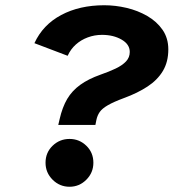

<svg xmlns="http://www.w3.org/2000/svg" viewBox="-20 -700 672 732"><path d="M202.2 -223.8 207.3 -245.8Q217.8 -291.6 236.3 -322.9Q254.8 -354.1 285.8 -376.5Q316.7 -398.9 363.3 -415.4Q396.1 -426.8 421.2 -438.8Q446.3 -450.8 460.5 -465.9Q474.7 -481.1 474.7 -502Q474.7 -531.1 443.5 -549.1Q412.3 -567.1 368.9 -567.1Q340.5 -567.1 314.5 -557.4Q288.5 -547.7 268.9 -530.1Q249.3 -512.5 237.9 -487.3L111.2 -535.4Q143.5 -605.6 213.4 -642.8Q283.3 -680 377.3 -680Q419.7 -680 462.4 -670Q505.2 -660 541.5 -639Q577.8 -618.1 599.8 -586.3Q621.7 -554.5 621.7 -511.7Q621.7 -463.8 600.9 -429.3Q580.2 -394.8 542.4 -370.1Q504.7 -345.3 453.5 -326.5Q413.7 -311.8 391.5 -299Q369.3 -286.2 360.1 -272.9Q350.9 -259.5 347.5 -242.7L343.7 -223.8ZM245.2 12Q207.4 12 180.5 -14.9Q153.6 -41.8 153.6 -79.6Q153.6 -118.3 180.5 -144.3Q207.4 -170.3 245.2 -170.3Q282.4 -170.3 309.2 -144.3Q336 -118.3 336 -79.6Q336 -41.8 309.2 -14.9Q282.4 12 245.2 12Z"/></svg>

Font: Atkinson Hyperlegible Mono ExtraLight
Style: Italic
Weight: 200
Italic angle: -12°
Monospace: yes
Designer: Elliott Scott, Megan Eiswerth, Linus Boman, Theodore Petrosky, Letters from Sweden
Foundry: Applied Design Works, Letters from Sweden
Version: Version 2.001